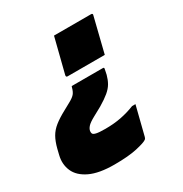

<svg xmlns="http://www.w3.org/2000/svg" viewBox="-172 -688 942 990"><g transform="rotate(-30 299.0 -193.0)"><path d="M288 -559H508Q520 -559 516 -548L465 -342H244Q234 -342 236 -353ZM226 173Q135 173 81.5 147.5Q28 122 9.5 79.5Q-9 37 3 -12L11 -45Q21 -84 35.5 -109.5Q50 -135 75.5 -155.5Q101 -176 142 -198L182 -220Q208 -234 218.5 -246.5Q229 -259 235 -283L237 -288H420Q426 -288 428 -286.5Q430 -285 428 -277L422 -248Q415 -222 403.5 -202Q392 -182 370 -163.5Q348 -145 311 -123L258 -94Q227 -77 216 -64.5Q205 -52 203 -40Q202 -31 204 -26Q206 -18 223 -14Q240 -10 277 -10Q329 -10 372 -18.5Q415 -27 455 -43H475Q464 0 453.5 42.5Q443 85 432 128Q430 136 425 140Q412 150 361 161.5Q310 173 226 173Z"/></g></svg>

Font: Recursive Sn Lnr St Blk
Style: Italic
Weight: 900
Italic angle: -15°
Version: Version 1.079;hotconv 1.0.112;makeotfexe 2.5.65598; ttfautoh